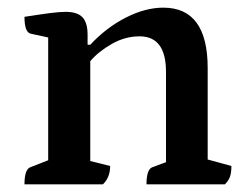

<svg xmlns="http://www.w3.org/2000/svg" viewBox="-20 -482 655 502"><path d="M44 0Q44 -40 60 -45L106 -63V-384L60 -394Q44 -398 44 -438Q89 -445 112.5 -448Q136 -451 152 -451Q182 -451 195.5 -437Q209 -423 209 -391V-365H216Q258 -410 309 -436Q360 -462 407 -462Q523 -462 523 -304V-65L585 -48Q585 -31 581.5 -20.5Q578 -10 568 0H363Q363 -40 379 -45L414 -58V-294Q414 -387 345 -387Q307 -387 272 -367Q237 -347 216 -322V-61L268 -48Q268 -18 249 0Z"/></svg>

Font: Petrona SemiBold
Style: Regular
Weight: 600
Designer: Ringo R. Seeber
Foundry: Ringo R. Seeber
Version: Version 2.001; ttfautohint (v1.8.3)